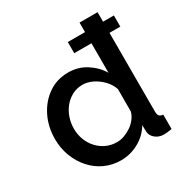

<svg xmlns="http://www.w3.org/2000/svg" viewBox="-170 -867 976 1014"><g transform="rotate(-30 318.5 -360.0)"><path d="M348 -604V-672H629V-604ZM33 -261Q33 -336 63.5 -397.5Q94 -459 147 -495.5Q200 -532 269 -532Q329 -532 377.5 -501Q426 -470 453 -424V-730H563V-124Q563 -105 570 -97Q577 -89 593 -88V0Q562 5 545 5Q514 5 492.5 -13Q471 -31 470 -56L469 -95Q439 -45 388 -17.5Q337 10 282 10Q228 10 182.5 -11Q137 -32 103.5 -70Q70 -108 51.5 -157Q33 -206 33 -261ZM453 -188V-325Q442 -357 417.5 -382.5Q393 -408 362.5 -423Q332 -438 302 -438Q267 -438 238.5 -423Q210 -408 189.5 -383Q169 -358 158 -326Q147 -294 147 -259Q147 -223 159 -191.5Q171 -160 193.5 -135.5Q216 -111 245.5 -97.5Q275 -84 310 -84Q332 -84 354.5 -92Q377 -100 397.5 -114Q418 -128 432.5 -147Q447 -166 453 -188Z"/></g></svg>

Font: Raleway Thin SemiBold
Style: Regular
Weight: 600
Version: Version 4.026